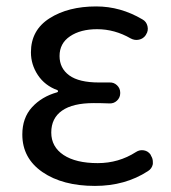

<svg xmlns="http://www.w3.org/2000/svg" viewBox="-20 -577 541 609"><path d="M281.2 12.7Q178.7 12.7 114.7 -31.2Q50.8 -75.2 50.8 -150.4Q50.8 -203.1 81.5 -236.8Q112.3 -270.5 161.1 -284.2Q164.1 -285.2 164.1 -287.6Q164.1 -290 162.1 -291Q122.1 -305.7 100.1 -338.9Q78.1 -372.1 78.1 -411.1Q78.1 -481.4 137.2 -519Q196.3 -556.6 285.2 -556.6Q362.3 -556.6 431.6 -515.6Q444.3 -508.8 447.8 -494.1Q451.2 -479.5 443.4 -467.8L442.4 -465.8Q434.6 -454.1 420.9 -451.2Q407.2 -448.2 394.5 -455.1Q343.8 -484.4 288.1 -484.4Q235.4 -484.4 202.1 -461.9Q168.9 -439.5 168.9 -399.4Q168.9 -360.4 199.7 -337.9Q230.5 -315.4 293.9 -315.4Q309.6 -315.4 326.2 -315.4Q340.8 -316.4 351.1 -306.6Q361.3 -296.9 361.3 -283.2V-281.2Q361.3 -267.6 351.1 -257.8Q340.8 -248 326.2 -249Q300.8 -250 277.3 -250Q210.9 -250 176.8 -226.1Q142.6 -202.1 142.6 -156.7Q142.6 -111.3 181.6 -85.4Q220.7 -59.6 290 -59.6Q356.4 -59.6 411.1 -94.7Q422.9 -102.5 436.5 -100.1Q450.2 -97.7 458 -85.9L459 -83Q464.8 -74.2 464.8 -63.5Q464.8 -59.6 464.8 -56.6Q461.9 -42 449.2 -34.2Q377 12.7 281.2 12.7Z"/></svg>

Font: Gen Jyuu GothicL Regular
Style: Regular
Weight: 400
Designer: [Source Han Sans]
Ryoko NISHIZUKA  (kana & ideographs); Paul D. Hunt (Latin, Greek & Cyrillic); Wenlong ZHANG  (bopomofo
Version: Version 1.002.20150607